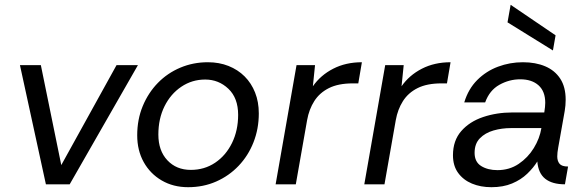

<svg xmlns="http://www.w3.org/2000/svg" viewBox="-20 -767 2442 799"><path d="M171 0 63 -496H150L235 -80L465 -496H554L270 0Z M763 12Q701 12 653 -16Q605 -44 578 -92.5Q551 -141 551 -204Q551 -270 574 -325.5Q597 -381 637 -422Q677 -463 730.5 -485.5Q784 -508 845 -508Q892 -508 931 -492.5Q970 -477 998 -449Q1026 -421 1041.5 -382Q1057 -343 1057 -295Q1057 -231 1035 -175Q1013 -119 973 -77Q933 -35 879.5 -11.5Q826 12 763 12ZM774 -60Q831 -60 875.5 -90Q920 -120 945.5 -172Q971 -224 971 -289Q971 -359 930.5 -397.5Q890 -436 834 -436Q779 -436 734.5 -406Q690 -376 664.5 -324.5Q639 -273 639 -207Q639 -140 676.5 -100Q714 -60 774 -60Z M1127 0 1214 -496H1291L1282 -408Q1314 -454 1366.5 -481Q1419 -508 1486 -508L1471 -420H1448Q1388 -420 1349 -400.5Q1310 -381 1288 -346.5Q1266 -312 1258 -267L1211 0Z M1496 0 1583 -496H1660L1651 -408Q1683 -454 1735.5 -481Q1788 -508 1855 -508L1840 -420H1817Q1757 -420 1718 -400.5Q1679 -381 1657 -346.5Q1635 -312 1627 -267L1580 0Z M2025 12Q1980 12 1944 -3Q1908 -18 1886.5 -47.5Q1865 -77 1865 -121Q1865 -182 1899.5 -221.5Q1934 -261 1990.5 -280Q2047 -299 2112 -299H2245Q2247 -312 2248 -321.5Q2249 -331 2249 -339Q2249 -387 2221 -412Q2193 -437 2145 -437Q2099 -437 2058 -414Q2017 -391 1999 -341H1912Q1929 -397 1966 -434Q2003 -471 2052.5 -489.5Q2102 -508 2156 -508Q2209 -508 2249 -491Q2289 -474 2311.5 -439.5Q2334 -405 2334 -352Q2334 -338 2333 -328.5Q2332 -319 2330 -305L2303 -153Q2301 -142 2300 -133Q2299 -124 2299 -116Q2299 -97 2308.5 -85.5Q2318 -74 2344 -74L2331 0Q2278 0 2249 -23Q2220 -46 2216 -95Q2200 -69 2174 -44Q2148 -19 2111 -3.5Q2074 12 2025 12ZM2050 -59Q2100 -59 2138.5 -85Q2177 -111 2201.5 -151Q2226 -191 2233 -234H2107Q2068 -234 2033.5 -224Q1999 -214 1977 -191.5Q1955 -169 1955 -131Q1955 -93 1982.5 -76Q2010 -59 2050 -59ZM2281 -557 2092 -674 2105 -747 2292 -620Z"/></svg>

Font: Rethink Sans
Style: Italic
Weight: 400
Italic angle: -10°
Designer: The Rethink Sans project authors (Hans Thiessen). DM Sans designed by Colophon Foundry.
Foundry: Rethink Communications LLC
Version: Version 1.001